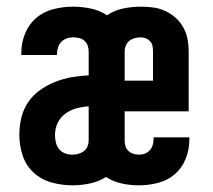

<svg xmlns="http://www.w3.org/2000/svg" viewBox="-20 -548 640 576"><path d="M197 8Q166 8 135 -0.5Q104 -9 81 -30Q58 -51 48 -81.5Q38 -112 38 -143Q38 -169 44 -194.5Q50 -220 64.5 -241.5Q79 -263 100.5 -278Q122 -293 146 -302.5Q170 -312 195.5 -316.5Q221 -321 246 -322V-394Q246 -403 243 -411.5Q240 -420 233 -426Q226 -432 217 -434Q208 -436 199 -436Q189 -436 179.5 -432.5Q170 -429 163.5 -422Q157 -415 154 -405.5Q151 -396 151 -386Q151 -385 151 -384.5Q151 -384 151 -383H44Q44 -385 44 -387Q44 -389 44 -391Q44 -420 55.5 -448Q67 -476 89 -494.5Q111 -513 140 -520.5Q169 -528 199 -528Q225 -528 252 -522.5Q279 -517 301 -502Q323 -517 349.5 -522.5Q376 -528 403 -528Q421 -528 440 -525.5Q459 -523 476 -515Q493 -507 507 -494.5Q521 -482 530 -465.5Q539 -449 542.5 -431Q546 -413 546 -394V-214H354V-126Q354 -117 356.5 -109Q359 -101 365.5 -95Q372 -89 380.5 -86.5Q389 -84 397 -84Q407 -84 415.5 -87.5Q424 -91 430 -98Q436 -105 438.5 -114.5Q441 -124 441 -133Q441 -134 441 -134.5Q441 -135 441 -136H548Q548 -134 548 -132Q548 -130 548 -128Q548 -99 537 -71.5Q526 -44 504.5 -25.5Q483 -7 454.5 0.5Q426 8 397 8Q371 8 345.5 2.5Q320 -3 298 -17Q276 -3 249.5 2.5Q223 8 197 8ZM439 -306V-394Q439 -402 437.5 -410Q436 -418 430.5 -424Q425 -430 417.5 -433Q410 -436 402 -436Q393 -436 384 -433.5Q375 -431 368 -425.5Q361 -420 357.5 -411.5Q354 -403 354 -394V-306ZM197 -84Q206 -84 215 -86.5Q224 -89 231.5 -94.5Q239 -100 242.5 -108.5Q246 -117 246 -126V-229Q228 -228 209.5 -223Q191 -218 176 -207Q161 -196 153 -179Q145 -162 145 -143Q145 -132 147.5 -121Q150 -110 157 -101Q164 -92 175 -88Q186 -84 197 -84Z"/></svg>

Font: Iosevka Custom SmBdEx
Style: Regular
Weight: 600
Width: 7
Monospace: yes
Designer: Belleve Invis
Foundry: Belleve Invis
Version: Version 11.2.4; ttfautohint (v1.8.4)